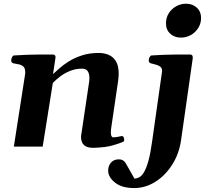

<svg xmlns="http://www.w3.org/2000/svg" viewBox="-20 -775 1095 1015"><path d="M605 -351.1 567.4 -95.2Q565.9 -84.5 565.9 -75.7Q565.9 -61 569.6 -54.9Q573.2 -48.8 579.6 -48.8Q586.4 -48.8 598.6 -50.8Q610.8 -52.7 620.1 -55.2Q628.4 -57.6 632.6 -51Q636.7 -44.4 636.7 -37.1Q636.7 -28.3 632.8 -26.4Q613.3 -17.1 575.7 -6.3Q538.1 4.4 478.5 6.3Q448.2 7.3 433.1 -1.7Q418 -10.7 413.1 -24.2Q408.2 -37.6 408.2 -49.3Q408.2 -57.6 409.4 -63.5Q410.6 -69.3 410.6 -69.3L451.2 -342.3Q452.1 -347.7 452.4 -353Q452.6 -358.4 452.6 -363.3Q452.6 -385.3 443.8 -398.7Q435.1 -412.1 414.1 -412.1Q380.4 -412.1 351.1 -400.4Q321.8 -388.7 298.6 -371.1Q275.4 -353.5 259.3 -336.4L205.6 0H53.2L112.3 -379.9Q113.3 -383.8 113.3 -387.2Q113.3 -390.6 113.3 -393.6Q113.3 -416.5 101.6 -425Q89.8 -433.6 74.5 -435.8Q59.1 -438 48.3 -440.9Q43.5 -443.4 41 -447.3Q38.6 -451.2 39.6 -460.4Q40.5 -466.3 44.4 -473.9Q48.3 -481.4 54.2 -481.9Q122.6 -486.3 177.2 -486.6Q231.9 -486.8 261.2 -486.8Q265.1 -486.8 270 -482.9Q274.9 -479 272.9 -467.3L260.3 -383.3Q272 -393.6 292.2 -412.1Q312.5 -430.7 342.5 -449.7Q372.6 -468.8 412.4 -481.9Q452.1 -495.1 502.4 -495.1Q530.3 -495.1 554.2 -485.1Q578.1 -475.1 592.8 -451.2Q607.4 -427.2 607.4 -385.3Q607.4 -377.4 606.7 -368.9Q606 -360.4 605 -351.1ZM689.5 219.2Q624 219.2 587.9 190.2Q551.8 161.1 551.8 127Q551.8 111.3 558.1 97.7Q564.5 84 577.1 75.7Q589.8 67.4 609.4 67.4Q632.8 67.4 645 88.4L690.9 169.4Q703.6 168.9 716.3 162.1Q729 155.3 741.2 135.3Q753.4 115.2 764.4 76.2Q775.4 37.1 784.2 -27.3L836.9 -398.9Q836.9 -414.1 828.6 -421.4Q820.3 -428.7 806.4 -432.6Q792.5 -436.5 775.4 -440.9Q770.5 -443.4 768.1 -447.3Q765.6 -451.2 766.6 -460.4Q767.6 -466.3 771.5 -473.9Q775.4 -481.4 781.2 -481.9Q849.6 -486.3 903.8 -486.6Q958 -486.8 987.3 -486.8Q991.2 -486.8 995.4 -482.9Q999.5 -479 999 -467.3L937.5 -36.1Q926.8 39.1 889.6 96.7Q852.5 154.3 800 186.8Q747.6 219.2 689.5 219.2ZM936.5 -576.2Q902.3 -576.2 879.9 -596.9Q857.4 -617.7 857.4 -651.4Q857.4 -681.6 872.3 -705.1Q887.2 -728.5 911.6 -741.9Q936 -755.4 963.4 -755.4Q997.6 -755.4 1020.3 -734.6Q1043 -713.9 1043 -680.2Q1043 -650.9 1028.1 -627.2Q1013.2 -603.5 989 -589.8Q964.8 -576.2 936.5 -576.2Z"/></svg>

Font: Gelasio
Style: Italic
Weight: 400
Italic angle: -8.5°
Designer: Eben Sorkin
Foundry: Eben Sorkin
Version: Version 1.008